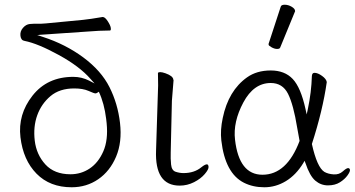

<svg xmlns="http://www.w3.org/2000/svg" viewBox="-20 -779 1500 812"><path d="M415 -707Q424 -707 435.5 -689.5Q447 -672 448.5 -661Q450 -650 445 -650Q404 -650 342 -645L137 -631L161 -623Q257 -592 332.5 -536Q408 -480 443 -410.5Q478 -341 487.5 -259.5Q497 -178 471 -116.5Q445 -55 395.5 -21Q346 13 283 13Q191 13 134.5 -44.5Q78 -102 66.5 -198.5Q55 -295 117.5 -374.5Q180 -454 290 -454Q325 -454 357 -438L380 -426L363 -445Q317 -498 228.5 -546.5Q140 -595 84 -606Q69 -608 66.5 -627Q64 -646 77 -661Q90 -676 106 -677.5Q122 -679 137 -678.5Q152 -678 174 -680L331 -695Q361 -698 413 -707ZM398 -391Q389 -384 383.5 -384Q378 -384 354.5 -394.5Q331 -405 294 -405Q232 -405 193.5 -372.5Q155 -340 137.5 -291.5Q120 -243 127 -184Q134 -125 172 -83.5Q210 -42 278 -42Q323 -42 359.5 -66.5Q396 -91 417 -139Q438 -187 431 -258L429 -276Q421 -342 398 -391Z M740 6Q634 6 640 -143L647 -364Q650 -418 648 -470Q649 -474 657.5 -474Q666 -474 680 -469Q711 -458 713 -443V-442L714 -440L707 -353L702 -135Q701 -109 703.5 -83.5Q706 -58 723 -52.5Q740 -47 756 -47Q802 -47 832 -72Q847 -84 855 -84Q861 -84 862 -73.5Q863 -63 846 -43Q829 -23 800.5 -8.5Q772 6 740 6Z M1167 -750Q1169 -759 1184 -759Q1199 -759 1213.5 -750.5Q1228 -742 1228 -732Q1228 -730 1227 -729L1165 -578Q1163 -572 1152 -572Q1141 -572 1128.5 -579Q1116 -586 1116 -590V-594ZM1362 -432Q1345 -312 1299 -170Q1321 -71 1352 -52Q1368 -43 1391 -41.5Q1414 -40 1429.5 -54Q1445 -68 1452 -68Q1459 -68 1460 -60.5Q1461 -53 1449.5 -37Q1438 -21 1417.5 -8Q1397 5 1367 5Q1337 5 1313.5 -15Q1290 -35 1272 -89L1268 -99L1263 -90Q1232 -39 1189 -13Q1146 13 1098 13Q1050 13 1012 -6Q932 -46 916 -185Q911 -229 922 -280Q946 -396 1025 -452Q1066 -481 1125 -481Q1184 -481 1218 -445Q1252 -409 1272 -318L1277 -295L1282 -318Q1297 -389 1299 -458Q1300 -471 1310 -471Q1324 -471 1342 -458Q1360 -445 1362 -432ZM1090 -40Q1193 -40 1247 -183Q1242 -210 1237 -238Q1221 -337 1198 -382.5Q1175 -428 1125 -428Q1053 -428 1009 -345.5Q965 -263 974 -188Q991 -40 1090 -40Z"/></svg>

Font: LXGW WenKai Light
Style: Regular
Weight: 300
Designer: LXGW / Fontworks Inc.
Foundry: LXGW / Fontworks Inc.
Version: Version 1.501; October 10, 2024